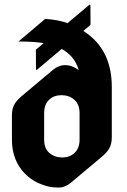

<svg xmlns="http://www.w3.org/2000/svg" viewBox="-20 -843 577 873"><path d="M318.8 -147.5Q341.8 -168.9 341.8 -208.5V-328.6Q341.8 -368.7 317.9 -389.6Q293.9 -410.2 259.8 -410.2Q224.6 -410.2 203.6 -389.6Q180.7 -368.2 180.7 -328.6V-208.5Q180.7 -167.5 204.6 -147.5Q228.5 -127 262.7 -127Q296.9 -127 318.8 -147.5ZM247.1 9.8Q221.7 9.8 204.1 5.9Q139.6 -8.8 98.1 -48.8Q34.2 -109.9 34.2 -208.5V-318.4Q34.2 -349.6 46.4 -370.1Q57.1 -388.2 81.1 -408.2L220.2 -524.9Q246.6 -546.9 275.4 -546.9Q307.6 -546.9 337.9 -524.4Q320.8 -586.4 260.7 -620.6L146.5 -524.4L143.6 -528.3L143.1 -617.2L178.7 -647Q132.3 -654.3 64 -654.3L185.1 -756.8Q239.7 -754.4 287.1 -737.8L388.2 -822.8L391.1 -818.8L391.6 -730L358.9 -702.6Q379.4 -689.5 397.9 -672.9Q488.3 -592.3 488.3 -447.8V-218.8Q488.3 -188 476.1 -167Q465.8 -149.4 441.4 -128.9L302.2 -12.2Q275.9 9.8 247.1 9.8Z"/></svg>

Font: Gothica
Style: Bold
Weight: 700
Designer: Wojciech Kalinowski "wmk69" (wmk69@o2.pl)
Foundry: Wojciech Kalinowski "wmk69" (wmk69@o2.pl)
Version: Version 2.1.0; 2021-05-14